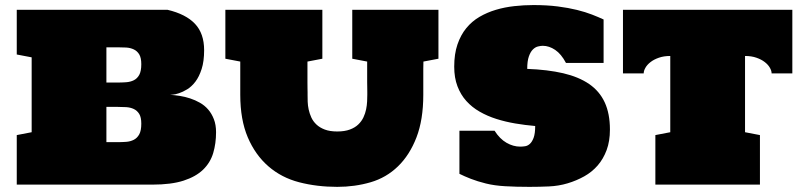

<svg xmlns="http://www.w3.org/2000/svg" viewBox="-20 -726 3155 755"><path d="M638.7 -687.5Q710.9 -670.4 746.8 -632.3Q782.7 -594.2 782.7 -528.8Q782.7 -484.9 772.9 -454.6Q763.2 -424.3 748.3 -404.8Q733.4 -385.3 716.1 -374.8Q698.7 -364.3 683.8 -359.4Q668.9 -354.5 658.9 -353.8Q648.9 -353 648.9 -353Q666.5 -352.1 687 -348.9Q707.5 -345.7 727.5 -339.1Q747.6 -332.5 766.1 -322Q784.7 -311.5 798.6 -295.4Q812.5 -279.3 821 -257.3Q829.6 -235.4 829.6 -206.1Q829.6 -162.1 818.4 -124.3Q807.1 -86.4 778.6 -58.8Q750 -31.2 701.7 -15.6Q653.3 0 578.6 0H45.9V-194.8L104.5 -206.1V-500.5L45.9 -511.7V-687.5ZM535.6 -473.6Q535.6 -498.5 527.6 -512Q519.5 -525.4 506.1 -531.7Q492.7 -538.1 475.8 -539.1Q459 -540 441.4 -540H398.4V-401.4H441.4Q459 -401.4 475.8 -402.6Q492.7 -403.8 506.1 -410.4Q519.5 -417 527.6 -431.6Q535.6 -446.3 535.6 -473.6ZM535.6 -239.7Q535.6 -264.6 527.6 -277.8Q519.5 -291 506.1 -297.4Q492.7 -303.7 475.8 -304.7Q459 -305.7 441.4 -305.7H398.4V-167H441.4Q459 -167 475.8 -168.2Q492.7 -169.4 506.1 -176.3Q519.5 -183.1 527.6 -197.8Q535.6 -212.4 535.6 -239.7Z M1645 -483.9Q1644.5 -469.2 1644.5 -455.3Q1644.5 -441.4 1644.5 -428.7V-353Q1644.5 -255.4 1617.7 -185.8Q1590.8 -116.2 1544.9 -71.8Q1499 -27.3 1437.3 -9.3Q1375.5 8.8 1306.2 8.8Q1226.1 8.8 1156.5 -9.3Q1086.9 -27.3 1035.4 -72Q983.9 -116.7 954.3 -186Q924.8 -255.4 924.8 -353V-483.9L866.2 -495.1V-687.5H1247.6V-495.1L1189 -483.9V-425.8Q1189 -414.1 1189 -402.1Q1189 -390.1 1189.2 -379.9Q1189.5 -369.6 1189.5 -362.1Q1189.5 -354.5 1189.5 -352.1Q1189.5 -340.8 1189.9 -325.9Q1190.4 -311 1193.8 -295.2Q1197.3 -279.3 1204.3 -263.9Q1211.4 -248.5 1224.4 -236.3Q1237.3 -224.1 1257.1 -216.6Q1276.9 -209 1306.2 -209Q1335.4 -209 1355.7 -216.6Q1376 -224.1 1388.9 -236.6Q1401.9 -249 1409.2 -264.6Q1416.5 -280.3 1419.7 -296.1Q1422.9 -312 1423.6 -326.9Q1424.3 -341.8 1424.3 -353Q1424.3 -356.4 1424.3 -364Q1424.3 -371.6 1424.1 -381.6Q1423.8 -391.6 1423.8 -403.1Q1423.8 -414.6 1423.8 -425.8V-483.9L1365.2 -495.1V-687.5H1704.1V-495.1Z M2378.4 -216.3Q2378.4 -170.9 2365.5 -136Q2352.5 -101.1 2330.3 -75.4Q2308.1 -49.8 2277.6 -32.7Q2247.1 -15.6 2211.9 -5.1Q2176.8 5.4 2138.4 7.1Q2100.1 8.8 2062 8.8Q2009.3 8.8 1966.8 6.3Q1924.3 3.9 1890.9 -4.4Q1857.4 -12.7 1831.8 -22.7Q1806.2 -32.7 1786.6 -42.5V-211.9H1924.8Q1945.3 -179.7 1971.7 -164.6Q1998 -149.4 2025.9 -149.4Q2034.2 -149.4 2044.4 -150.9Q2054.7 -152.3 2063.5 -160.2Q2072.3 -168 2078.4 -184.3Q2084.5 -200.7 2084.5 -230.5Q2044.9 -233.9 2006.1 -240.5Q1967.3 -247.1 1931.9 -258.3Q1896.5 -269.5 1866.2 -286.9Q1835.9 -304.2 1813.7 -328.9Q1791.5 -353.5 1778.8 -387Q1766.1 -420.4 1766.1 -463.9Q1766.1 -513.7 1778.8 -551Q1791.5 -588.4 1813.5 -615.2Q1835.4 -642.1 1865.5 -659.7Q1895.5 -677.2 1930.2 -687.5Q1964.8 -697.8 2002.4 -701.9Q2040 -706.1 2077.6 -706.1Q2130.9 -706.1 2173.1 -700.7Q2215.3 -695.3 2248.8 -687Q2282.2 -678.7 2307.9 -668.7Q2333.5 -658.7 2353.5 -649.4V-478.5H2205.6Q2187 -513.7 2163.1 -529.8Q2139.2 -545.9 2114.3 -545.9Q2106 -545.9 2095.2 -543.2Q2084.5 -540.5 2075.2 -531.2Q2065.9 -522 2059.6 -503.9Q2053.2 -485.8 2053.2 -455.1Q2133.8 -452.1 2194.6 -438Q2255.4 -423.8 2296.4 -395.8Q2337.4 -367.7 2357.9 -323.5Q2378.4 -279.3 2378.4 -216.3Z M2615.7 -505.9Q2590.3 -505.9 2570.8 -499Q2551.3 -492.2 2538.1 -481.9Q2524.9 -471.7 2518.1 -459.7Q2511.2 -447.8 2511.2 -437.5H2429.7V-687.5H3095.7V-437.5H3014.2Q3014.2 -447.8 3007.3 -459.7Q3000.5 -471.7 2987.3 -481.9Q2974.1 -492.2 2954.6 -499Q2935.1 -505.9 2909.7 -505.9V-206.1L2968.3 -194.8V0H2557.1V-194.8L2615.7 -206.1Z"/></svg>

Font: Holtwood One SC
Style: Regular
Weight: 400
Version: Version 1.000